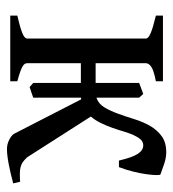

<svg xmlns="http://www.w3.org/2000/svg" viewBox="8 -512 514 571"><g transform="rotate(90 265.5 -227.0)"><path d="M259.8 -395.5 271 -383.3V-256.3Q289.1 -262.2 299.8 -280Q310.5 -297.9 318.8 -321Q327.1 -344.2 335 -369.4Q342.8 -394.5 354.7 -415.5Q366.7 -436.5 385.3 -450.2Q403.8 -463.9 433.1 -463.9Q449.2 -463.9 466.3 -458.3Q483.4 -452.6 499 -446.8Q501.5 -445.8 501.2 -434.1Q501 -422.4 498.5 -404.5Q496.1 -386.7 490.7 -365.2Q485.4 -343.8 477.5 -323.2H458Q448.7 -363.3 438 -379.4Q427.2 -395.5 413.1 -395.5Q402.3 -395.5 395.3 -387.7Q388.2 -379.9 382.3 -366.9Q376.5 -354 371.6 -337.4Q366.7 -320.8 360.6 -303.5Q354.5 -286.1 346.4 -269.5Q338.4 -252.9 327.1 -239.7L448.2 -50.3Q455.6 -42.5 461.9 -37.8Q468.3 -33.2 476.3 -31Q484.4 -28.8 494.9 -28.6Q505.4 -28.3 521 -29.3L525.9 -8.8Q495.6 -0.5 468.5 4.6Q441.4 9.8 423.3 9.8Q410.6 9.8 397.9 3.9Q385.3 -2 378.9 -10.3L275.9 -210.9Q274.4 -210.4 271 -210.4V-68.4Q263.2 -65.4 254.9 -62.7Q246.6 -60.1 239.3 -57.6L227.1 -68.4V-210H168.5V-50.8Q168.5 -46.9 170.2 -43.7Q171.9 -40.5 177.2 -37.1Q182.6 -33.7 193.4 -29.8Q204.1 -25.9 222.2 -21V0H26.9V-21Q59.1 -28.3 77.1 -35.2Q95.2 -42 95.2 -50.8V-403.3Q95.2 -410.6 79.3 -417.5Q63.5 -424.3 26.9 -433.1V-454.1H222.2V-433.1Q189.9 -426.8 179.2 -419.4Q168.5 -412.1 168.5 -403.3V-253.9H227.1V-383.3Z"/></g></svg>

Font: Gentium Plus
Style: Regular
Weight: 400
Designer: J. Victor Gaultney, Annie Olsen, Iska Routamaa
Foundry: SIL International
Version: Version 1.510